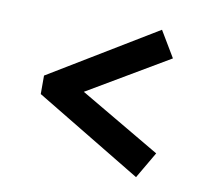

<svg xmlns="http://www.w3.org/2000/svg" viewBox="-62 -602 705 635"><g transform="rotate(10 291.0 -284.5)"><path d="M433 -37 75 -253V-315L433 -532L485 -445L214 -285L485 -126Z"/></g></svg>

Font: Literata 12pt
Style: Bold
Weight: 700
Designer: Latin by Veronika Burian and Jose Scaglione. Greek by Irene Vlachou. Cyrillic by Vera Evstafieva.
Foundry: TypeTogether
Version: Version 3.002